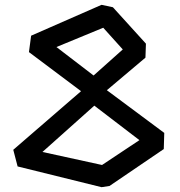

<svg xmlns="http://www.w3.org/2000/svg" viewBox="-20 -758 746 796"><path d="M53 -68 35 -137 316 -380 100 -542 109 -610 401 -738 448 -728 585 -577 583 -519 423 -384 661 -207 659 -140 434 13 401 18ZM368 -445 489 -553 408 -643 214 -563ZM403 -74 558 -177 371 -320 156 -128Z"/></svg>

Font: ZCOOL KuaiLe
Style: Regular
Weight: 400
Designer: Lui Bingke
Foundry: ZCOOL
Version: Version 2.000